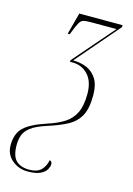

<svg xmlns="http://www.w3.org/2000/svg" viewBox="-182 -597 622 898"><g transform="rotate(15 128.5 -148.0)"><path d="M44 240Q1 240 -31.5 213Q-64 186 -64 141Q-64 85 -32.5 55Q-1 25 75 0Q122 -15 154.5 -35.5Q187 -56 204 -90.5Q221 -125 221 -182Q221 -243 191 -275Q161 -307 116 -307H103L104 -315L274 -511H147Q126 -511 114.5 -508Q103 -505 94.5 -490.5Q86 -476 73 -442L69 -431H59L87 -536H297L296 -526L116 -317Q153 -317 183 -304Q213 -291 231 -262Q249 -233 249 -183Q249 -119 229.5 -83.5Q210 -48 171.5 -27.5Q133 -7 76 11Q26 27 1.5 46Q-23 65 -30 87Q-37 109 -37 134Q-37 187 -14.5 208.5Q8 230 49 230Q87 230 106 211.5Q125 193 131 162Q143 165 143 180Q143 189 135.5 203.5Q128 218 106.5 229Q85 240 44 240Z"/></g></svg>

Font: Noto Serif Display ExtraCondensed Thin
Style: Italic
Weight: 100
Width: 2
Italic angle: -12°
Designer: Monotype Design Team
Foundry: Monotype Imaging Inc.
Version: Version 2.009